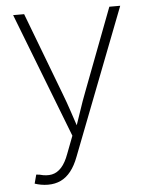

<svg xmlns="http://www.w3.org/2000/svg" viewBox="-53 -583 644 833"><g transform="rotate(-5 269.0 -166.0)"><path d="M64.9 197.3 75.2 158.7 90.3 160.6Q119.6 168.9 143.1 164.1Q166.5 159.2 184.8 138.9Q203.1 118.7 216.8 81.1L246.1 4.4L35.6 -539.1H83.5L218.8 -183.1Q234.9 -141.6 248.5 -100.1Q262.2 -58.6 275.9 -18.1H261.7Q275.9 -58.6 289.6 -100.1Q303.2 -141.6 319.3 -183.1L454.6 -539.1H502L255.9 97.2Q241.7 134.8 222.4 159.2Q203.1 183.6 178.5 195.3Q153.8 207 123 207Q106.9 207 92.3 204.3Q77.6 201.7 64.9 197.3Z"/></g></svg>

Font: Inter 18pt ExtraLight
Style: Regular
Weight: 250
Designer: Rasmus Andersson
Foundry: rsms
Version: Version 4.001;git-66647c0bb